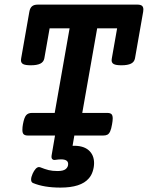

<svg xmlns="http://www.w3.org/2000/svg" viewBox="-20 -600 655 850"><path d="M614.7 -558.1Q614.7 -555.7 613.8 -547.9L577.6 -341.8Q574.7 -325.7 560.1 -318.4Q545.4 -311 517.6 -311Q493.7 -311 483.9 -316.2Q474.1 -321.3 474.1 -333.5Q474.1 -335.9 475.1 -341.8L498.5 -474.6H410.2L344.2 -100.1H454.6Q467.3 -100.1 473.1 -95Q479 -89.8 479 -75.7Q479 -65.9 476.1 -49.8Q472.7 -29.3 467.8 -18.6Q462.9 -7.8 455.8 -3.9Q448.7 0 437 0H309.1L301.3 45.4Q348.1 43.9 372.3 64.9Q396.5 85.9 396.5 122.1Q396.5 139.6 390.6 158.2Q384.8 176.8 373 189.9Q338.4 230.5 247.6 230.5Q174.8 230.5 126.5 210.4Q117.7 207 117.7 194.8Q117.7 184.1 124.5 168.9Q130.4 155.8 137.7 147.7Q145 139.6 152.8 139.6Q156.2 139.6 158.2 140.6Q178.7 148.9 195.6 153.1Q212.4 157.2 234.9 157.2Q260.3 157.2 271 148.4Q281.7 139.6 281.7 126Q281.7 105.5 250 105.5Q239.7 105.5 224.1 107.9Q217.8 109.4 212.9 105.7Q208 102.1 208 93.8Q208 89.8 208.5 87.9L223.6 0H104Q90.8 0 85 -5.4Q79.1 -10.7 79.1 -24.9Q79.1 -37.1 81.5 -49.8Q86.9 -79.6 95.7 -89.8Q104.5 -100.1 121.6 -100.1H222.2L288.1 -474.6H199.7L176.3 -341.8Q173.3 -325.7 158.7 -318.4Q144 -311 116.2 -311Q92.3 -311 82.5 -316.2Q72.8 -321.3 72.8 -333.5Q72.8 -335.9 73.7 -341.8L109.9 -547.9Q112.8 -564.5 121.6 -572Q130.4 -579.6 147.5 -579.6H587.9Q602.1 -579.6 608.4 -574.5Q614.7 -569.3 614.7 -558.1Z"/></svg>

Font: Courier Prime
Style: Bold Italic
Weight: 700
Italic angle: -10°
Designer: Alan Dague-Greene
Foundry: Quote-Unquote Apps
Version: Version 3.018